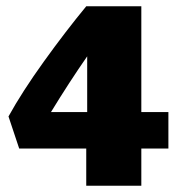

<svg xmlns="http://www.w3.org/2000/svg" viewBox="-20 -590 570 610"><path d="M515 -118H429V0H254V-118H41L7 -220Q50 -298 119 -394Q188 -490 254 -570H429V-234H515ZM142 -234H257V-411Q200 -329 142 -234Z"/></svg>

Font: Lalezar
Style: Regular
Weight: 400
Designer: Borna Izadpanah
Foundry: Borna Izadpanah
Version: Version 1.004